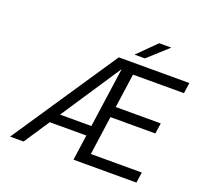

<svg xmlns="http://www.w3.org/2000/svg" viewBox="-145 -1037 1271 1204"><g transform="rotate(20 490.5 -435.0)"><path d="M971.2 -628.9H631.3L599.1 -400.9H899.4L889.2 -330.1H589.4L553.2 -70.8H893.1L882.8 0H462.9L486.8 -169.9H242.7L129.9 0H40L510.3 -700.2H981.4ZM552.7 -637.2 287.1 -236.8H496.1ZM597.2 -750 718.3 -870.1H799.3L666.5 -750Z"/></g></svg>

Font: Fivo Sans
Style: Italic
Weight: 400
Designer: Alexander Slobzheninov
Foundry: Alexander Slobzheninov
Version: 1.0